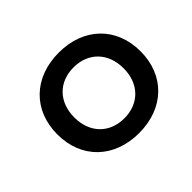

<svg xmlns="http://www.w3.org/2000/svg" viewBox="-84 -729 496 496"><g transform="rotate(-45 163.5 -481.0)"><path d="M175 -628C84 -628 23 -569 23 -481C23 -393 84 -334 175 -334C266 -334 327 -393 327 -481C327 -569 266 -628 175 -628ZM175 -388C121 -388 85 -425 85 -481C85 -537 121 -574 175 -574C229 -574 265 -537 265 -481C265 -425 229 -388 175 -388Z"/></g></svg>

Font: Goli Medium
Style: Regular
Weight: 500
Designer: jaikishan Patel
Foundry: MagicType
Version: Version 1.000;Glyphs 3.2 (3242)